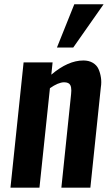

<svg xmlns="http://www.w3.org/2000/svg" viewBox="-20 -866 510 886"><path d="M242.7 -646.5 322.8 -846.2H458L317.9 -646.5ZM28.3 0 88.9 -578.1H222.7L216.8 -521.5Q293.9 -586.9 364.7 -586.9Q390.1 -586.9 408.2 -576.2Q426.3 -565.4 434.3 -547.9Q442.4 -530.3 445.8 -507.8Q447.3 -497.6 447.3 -486.8Q447.3 -474.6 445.3 -462.9L397 0H263.2L308.1 -432.1Q309.1 -440.9 309.1 -448.2Q309.1 -463.9 304.7 -472.7Q298.3 -486.3 275.4 -486.3Q248.5 -485.8 210.4 -459L162.1 0Z"/></svg>

Font: Oswald
Style: Medium
Weight: 500
Designer: Vernon Adams
Foundry: Vernon Adams
Version: 3.0; ttfautohint (v0.94.23-7a4d-dirty) -l 8 -r 50 -G 150 -x 